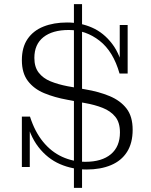

<svg xmlns="http://www.w3.org/2000/svg" viewBox="-20 -802 724 922"><path d="M335 100V-782H374V100ZM396 12Q328 12 268 -14Q208 -40 164.5 -96Q121 -152 102 -242H124Q147 -170 186.5 -121.5Q226 -73 278.5 -49Q331 -25 390 -25Q469 -25 512.5 -61.5Q556 -98 556 -166Q556 -214 533.5 -241.5Q511 -269 473 -284Q435 -299 389 -307L303 -323Q242 -334 192.5 -354.5Q143 -375 114 -413Q85 -451 85 -513Q85 -575 112.5 -615Q140 -655 189 -674.5Q238 -694 302 -694Q366 -694 422 -669.5Q478 -645 519 -591Q560 -537 576 -449H554Q524 -555 458 -606.5Q392 -658 310 -658Q232 -658 188.5 -623.5Q145 -589 145 -524Q145 -480 166 -453Q187 -426 222.5 -411.5Q258 -397 304 -388L389 -373Q455 -362 506.5 -340.5Q558 -319 587.5 -281Q617 -243 617 -179Q617 -115 590 -72.5Q563 -30 513 -9Q463 12 396 12ZM85 0V-242H102L123 -202V0ZM576 -449 555 -490V-682H593V-449Z"/></svg>

Font: Montagu Slab 144pt Light
Style: Regular
Weight: 300
Designer: Florian Karsten
Foundry: Florian Karsten
Version: Version 1.000